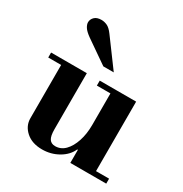

<svg xmlns="http://www.w3.org/2000/svg" viewBox="-172 -861 957 1005"><g transform="rotate(30 306.5 -358.5)"><path d="M222 13Q161 13 124.5 -19.5Q88 -52 88 -98V-435H226V-111Q226 -70 237.5 -53Q249 -36 273 -36Q307 -36 332 -61.5Q357 -87 371.5 -131Q386 -175 386 -229L406 -79H382Q364 -38 319.5 -12.5Q275 13 222 13ZM386 0V-30H603V0ZM10 -420V-450H226V-420ZM386 -15V-435H524V-15ZM304 -420V-450H524V-420ZM283 -524 146 -619Q118 -639 108 -655Q98 -671 98 -684Q98 -702 112 -716Q126 -730 154 -730Q171 -730 188.5 -722Q206 -714 225 -688L346 -524Z"/></g></svg>

Font: Libre Bodoni
Style: Bold
Weight: 700
Designer: Pablo Impallari, Rodrigo Fuenzalida
Foundry: Impallari Type
Version: Version 2.005;gftools[0.9.23]